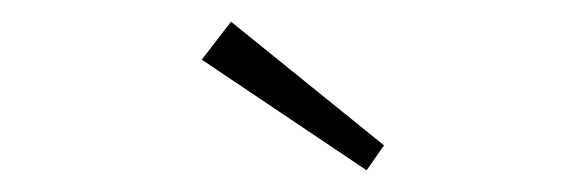

<svg xmlns="http://www.w3.org/2000/svg" viewBox="-20 -767 540 177"><path d="M318 -610 166 -712 193 -747 334 -633Z"/></svg>

Font: Readex Pro Light
Style: Regular
Weight: 300
Designer: Bonnie Shaver-Troup, Thomas Jockin
Foundry: Lexend
Version: Version 1.200; ttfautohint (v1.8.3)